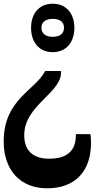

<svg xmlns="http://www.w3.org/2000/svg" viewBox="-78 -561 571 1038"><path d="M207 -541C135 -541 90 -489 90 -411C90 -331 135 -279 207 -279C279 -279 324 -331 324 -411C324 -489 279 -541 207 -541ZM207 -459C250 -459 268 -439 268 -411C268 -383 250 -362 207 -362C165 -362 146 -383 146 -411C146 -439 165 -459 207 -459ZM166 -177C113 -72 -58 -25 -58 204C-58 355 28 457 177 457C328 457 414 365 414 212C414 194 413 176 411 164H332V172C332 272 261 297 187 297C104 297 53 256 53 170C53 5 260 -59 252 -177Z"/></svg>

Font: Noto Serif Myanmar Condensed
Style: Bold
Weight: 700
Width: 3
Designer: Ben Mitchell and the Monotype Design Team
Foundry: Monotype Imaging Inc.
Version: Version 2.106